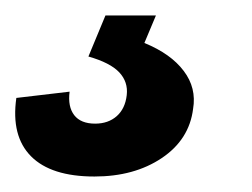

<svg xmlns="http://www.w3.org/2000/svg" viewBox="-69 -20 325 248"><path d="M53 208Q-3 208 -28.9 181.9Q-54.9 155.7 -47.9 106.5L20.9 98.4Q18.4 117.8 26.9 128.8Q35.4 139.7 53.9 139.7Q70.8 139.7 81.8 130Q92.7 120.3 94.7 102.9Q96.7 85.9 85 73.4Q73.3 61 45.2 53L67.2 0H132.4L117.5 35.5Q151.7 49.5 168.3 71.6Q185 93.6 180.4 120.7Q175.4 160.4 139.9 184.2Q104.4 208 53 208Z"/></svg>

Font: Pathway Extreme 8pt Thin 12pt
Style: Italic
Weight: 100
Italic angle: -8°
Version: Version 1.001;gftools[0.9.26]